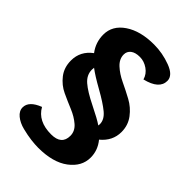

<svg xmlns="http://www.w3.org/2000/svg" viewBox="-223 -762 929 929"><g transform="rotate(45 242.0 -297.0)"><path d="M56 -532Q56 -594 113.5 -633Q171 -672 264 -672Q322 -672 378 -651Q434 -630 434 -593Q434 -537 347 -516Q339 -545 313 -563Q287 -581 258 -581Q227 -581 210.5 -568Q194 -555 194 -534Q194 -503 220.5 -478.5Q247 -454 285 -436Q323 -418 361 -397.5Q399 -377 425.5 -342Q452 -307 452 -261Q452 -200 401 -158Q434 -118 434 -68Q434 -7 377.5 35.5Q321 78 220 78Q198 78 170 74.5Q142 71 108 62.5Q74 54 51.5 35.5Q29 17 29 -7Q29 -50 94 -75Q129 -12 219 -12Q290 -12 290 -73Q290 -105 263.5 -128Q237 -151 199.5 -166.5Q162 -182 124.5 -199.5Q87 -217 60.5 -251Q34 -285 34 -333Q34 -397 88 -437Q56 -479 56 -532ZM138 -387Q137 -382 137 -373Q137 -337 167.5 -310.5Q198 -284 261 -253Q324 -222 350 -204Q351 -207 351 -214Q351 -245 319.5 -271Q288 -297 228 -330.5Q168 -364 138 -387Z"/></g></svg>

Font: Overlock Black
Style: Regular
Weight: 900
Designer: Dario Muhafara
Foundry: Dario Manuel Muhafara
Version: Version 1.002